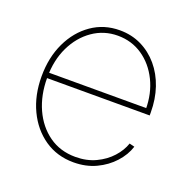

<svg xmlns="http://www.w3.org/2000/svg" viewBox="-103 -638 745 750"><g transform="rotate(20 269.5 -263.5)"><path d="M277.3 9.8Q209 9.8 156.7 -26.1Q104.5 -62 75.2 -123.8Q45.9 -185.5 45.9 -263.7Q45.9 -342.3 75.2 -404.1Q104.5 -465.8 155.8 -501.5Q207 -537.1 272.5 -537.1Q321.8 -537.1 362.3 -517.3Q402.8 -497.6 432.9 -462.2Q462.9 -426.8 479 -379.4Q495.1 -332 495.1 -276.4V-264.2H57.6V-286.6H481.9L472.7 -280.3Q472.7 -347.2 446.5 -400.1Q420.4 -453.1 375.2 -483.9Q330.1 -514.6 272.5 -514.6Q214.8 -514.6 168.5 -482.4Q122.1 -450.2 95.2 -394.5Q68.4 -338.9 68.4 -267.1V-265.1Q68.4 -193.8 94.2 -136.7Q120.1 -79.6 167 -46.1Q213.9 -12.7 277.3 -12.7Q324.2 -12.7 361.3 -30.3Q398.4 -47.9 423.6 -75.7Q448.7 -103.5 459 -134.3L480.5 -128.9Q468.8 -92.3 440.2 -60.8Q411.6 -29.3 370.4 -9.8Q329.1 9.8 277.3 9.8Z"/></g></svg>

Font: Inter 24pt Thin
Style: Regular
Weight: 250
Designer: Rasmus Andersson
Foundry: rsms
Version: Version 4.001;git-66647c0bb